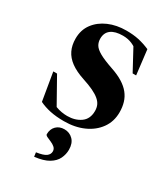

<svg xmlns="http://www.w3.org/2000/svg" viewBox="-182 -592 795 906"><g transform="rotate(30 215.5 -139.0)"><path d="M234 -506Q272.5 -506 302 -499.5Q331.5 -493 363 -479.5L379 -345.5H360L288.5 -478L330.5 -434.5Q305 -457.5 282.2 -467.2Q259.5 -477 232 -477Q190 -477 167.8 -460.5Q145.5 -444 145.5 -411.5Q145.5 -392.5 154.5 -377.5Q163.5 -362.5 188.8 -348.2Q214 -334 263.5 -317Q300.5 -304.5 326.2 -288.5Q352 -272.5 368 -252.5Q384 -232.5 391.2 -208.5Q398.5 -184.5 398.5 -155.5Q398.5 -105 371.2 -67.2Q344 -29.5 297.5 -8.8Q251 12 191.5 12Q148.5 12 115.8 5Q83 -2 56.5 -15L31 -166.5H51.5L138 -12.5L101 -43Q115.5 -34 130.5 -28.2Q145.5 -22.5 161.2 -19.8Q177 -17 192.5 -17Q235.5 -17 265.2 -38.2Q295 -59.5 295 -103Q295 -120.5 288.8 -134.5Q282.5 -148.5 268.2 -160.5Q254 -172.5 230.5 -183.8Q207 -195 173 -206Q127.5 -221 99.2 -241.8Q71 -262.5 57.8 -290Q44.5 -317.5 44.5 -353.5Q44.5 -401 70 -435Q95.5 -469 138.2 -487.5Q181 -506 234 -506ZM151 205Q189.5 199.5 203.8 188.5Q218 177.5 218 162Q218 148.5 208.2 140Q198.5 131.5 185.2 126Q172 120.5 162.2 115.8Q152.5 111 152.5 105Q152.5 77.5 169.5 60.5Q186.5 43.5 214 43.5Q242 43.5 261 62.8Q280 82 280 117Q280 142 268.8 165.5Q257.5 189 230 205.5Q202.5 222 154 227.5Z"/></g></svg>

Font: Newsreader 60pt SemiBold
Style: Regular
Weight: 600
Designer: Hugues Gentile
Foundry: Production Type
Version: Version 1.003